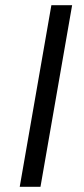

<svg xmlns="http://www.w3.org/2000/svg" viewBox="-20 -720 322 740"><path d="M56 0H136L258 -700H178Z"/></svg>

Font: Fixel Display 20240404
Style: Italic
Weight: 400
Italic angle: -10°
Designer: AlfaBravo + MacPaw
Foundry: Kyrylo Tkachov, Marchela Mozhyna, Serhii Makarenko, Maria Weinstein, Zakhar Kryvoshyya
Version: Version 1.211;Glyphs 3.2 (3225)